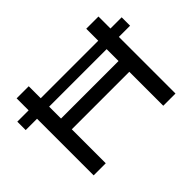

<svg xmlns="http://www.w3.org/2000/svg" viewBox="-133 -949 1211 1211"><g transform="rotate(-45 472.5 -343.5)"><path d="M108 0V-687H216V-399H729V-687H838V0H729V-303H216V0ZM7 -505V-580H938V-505Z"/></g></svg>

Font: Archivo Expanded
Style: Regular
Weight: 400
Width: 7
Designer: Hector Gatti
Foundry: Omnibus-Type
Version: Version 2.001